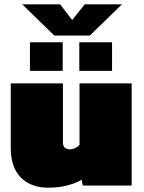

<svg xmlns="http://www.w3.org/2000/svg" viewBox="-20 -861 666 891"><path d="M232 -696 83 -841H259L315 -768L373 -841H546L397 -696ZM119 -532V-665H271V-532ZM348 -532V-665H500V-532ZM204 10Q124 10 77 -37Q30 -84 30 -174V-474H272V-200Q272 -168 305 -168Q316 -168 329 -174Q342 -180 349 -188V-474H591V0H364L359 -27Q333 -11 292.5 -0.5Q252 10 204 10Z"/></svg>

Font: Boz Display
Style: Regular
Weight: 900
Version: Version 2.000; ttfautohint (v1.8.3)